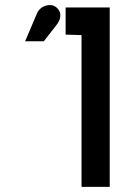

<svg xmlns="http://www.w3.org/2000/svg" viewBox="-20 -729 487 749"><path d="M408 0V-700H236V-594L298 -592V0ZM151 -568 200 -631C227 -665 215 -694 191 -706C175 -714 138 -709 124 -676L78 -568Z"/></svg>

Font: Advent Pro
Style: Bold
Weight: 700
Designer: Andreas Kalpakidis
Foundry: Andreas Kalpakidis
Version: Version 2.002 2008